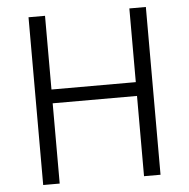

<svg xmlns="http://www.w3.org/2000/svg" viewBox="-53 -794 832 846"><g transform="rotate(-5 363.5 -371.0)"><path d="M550 -355V0H623V-742H550V-416H177V-742H104V0H177V-355Z"/></g></svg>

Font: 18Franklin Light
Style: Regular
Weight: 300
Designer: Pablo Impallari, Rodrigo Fuenzalida (Modified by Dan O. Williams)
Version: Version 0.025;PS 000.025;hotconv 1.0.88;makeotf.lib2.5.64775